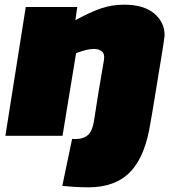

<svg xmlns="http://www.w3.org/2000/svg" viewBox="-20 -580 746 820"><path d="M623 -58Q601 87 537 153.5Q473 220 358 220Q328 220 296 218Q264 216 246 214L288 13Q292 14 295 14Q298 14 301 14Q335 14 354.5 -2.5Q374 -19 381 -61Q393 -140 401 -188.5Q409 -237 414.5 -267.5Q420 -298 424 -324Q428 -350 415 -360.5Q402 -371 381 -371Q365 -371 345.5 -366Q326 -361 305 -353L247 0H3L90 -550H310L302 -494Q367 -529 412.5 -544.5Q458 -560 510 -560Q594 -560 638.5 -522.5Q683 -485 683 -429Q683 -425 679 -398.5Q675 -372 668.5 -332Q662 -292 654.5 -247Q647 -202 640.5 -161Q634 -120 629 -92Q624 -64 623 -58Z"/></svg>

Font: Georama Extended Black
Style: Italic
Weight: 900
Width: 7
Italic angle: -9°
Designer: Jean-Baptiste Levee
Foundry: Production Type
Version: Version 1.000